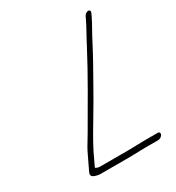

<svg xmlns="http://www.w3.org/2000/svg" viewBox="-163 -777 800 872"><g transform="rotate(-30 237.0 -341.0)"><path d="M436.3 -23C439.8 -31 436 -38 428 -38H359L274.4 -36H126.4C116.4 -36 108 -38 100.6 -43L133.7 -113C141.8 -129 161.5 -166 197.1 -225C232.8 -284 261.9 -335 287.1 -380C314.3 -428 343.5 -479 374.1 -538C400.5 -590 414.9 -610 432.9 -648L439 -661C442.5 -669 438.7 -676 430.7 -676C422.7 -676 412.5 -669 409 -661L402.9 -648C387.1 -614 364.8 -578 343.5 -536C287.3 -428 214.4 -305 152.9 -199C120.2 -143 118.8 -145 103.7 -113L68.3 -39C62.5 -27 65.7 -18 77.1 -13C88.5 -8 100.9 -6 111.9 -6H259.9L344.5 -8H413.5C421.5 -8 432.7 -15 436.3 -23Z"/></g></svg>

Font: MewTooHand
Style: UltIta
Weight: 400
Designer: Mew Too, Robert Jablonski
Version: Version 0.77